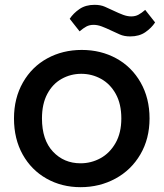

<svg xmlns="http://www.w3.org/2000/svg" viewBox="-20 -767 678 796"><path d="M38 -276Q38 -360 75 -425Q112 -490 176 -525Q240 -560 319 -560Q398 -560 462 -525Q526 -490 563 -425Q600 -360 600 -276Q600 -192 562 -127Q524 -62 458.5 -26.5Q393 9 314 9Q236 9 173 -26.5Q110 -62 74 -126.5Q38 -191 38 -276ZM483 -276Q483 -336 460 -377.5Q437 -419 399 -440Q361 -461 317 -461Q273 -461 235.5 -440Q198 -419 176 -377.5Q154 -336 154 -276Q154 -187 199.5 -138.5Q245 -90 314 -90Q358 -90 396.5 -111Q435 -132 459 -174Q483 -216 483 -276ZM520 -616Q495 -616 477 -624Q459 -632 442 -640Q419 -651 401.5 -657.5Q384 -664 368 -664Q351 -664 338 -657Q325 -650 310 -637L269 -689Q284 -712 309.5 -729.5Q335 -747 372 -747Q397 -747 415 -739Q433 -731 450 -723Q473 -712 490.5 -705.5Q508 -699 524 -699Q541 -699 554 -706Q567 -713 582 -726L623 -674Q608 -651 582.5 -633.5Q557 -616 520 -616Z"/></svg>

Font: IBM-Poppins
Style: Poppins-Medium
Weight: 500
Designer: Mike Abbink, Paul van der Laan, Pieter van Rosmalen, Ben Mitchell, Mark Frömberg
Foundry: Bold Monday
Version: Version 1.1